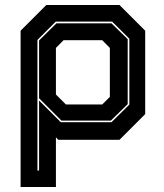

<svg xmlns="http://www.w3.org/2000/svg" viewBox="-20 -560 656 769"><path d="M62.5 189V-437L165.5 -540H458.5L561.5 -437V-103L458.5 0H213.5L204 -10V189ZM130 123H136.5V-157.5L223.5 -70.5H426.5L498 -141V-405L429 -473.5H203.5L130 -400ZM244 -141.5H389.5L420 -172V-368L389.5 -399H234.5L204 -368V-181.5ZM226 -77 136.5 -166.5V-398L206 -466.5H426.5L491.5 -403V-143L424 -77Z"/></svg>

Font: Tourney ExtraBold
Style: Regular
Weight: 800
Designer: Tyler Finck
Foundry: Etcetera Type Co
Version: Version 1.015